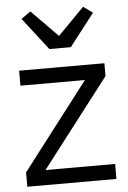

<svg xmlns="http://www.w3.org/2000/svg" viewBox="-56 -852 596 893"><g transform="rotate(-5 242.0 -405.5)"><path d="M293 -629H193L76 -780L120 -811L243 -686L366 -811L410 -780ZM451 -70V0H35V-67L345 -471H44V-541H442V-481L126 -70Z"/></g></svg>

Font: IBM Plex Sans JP
Style: Regular
Weight: 400
Designer: Mike Abbink; Paul van der Laan; Pieter van Rosmalen; Wujin Sim; Yejin Wi; Jinhee Kim; Boomi Park; Yona Kim; Kichan Ma
Foundry: Sandoll Inc.
Version: Version 1.000